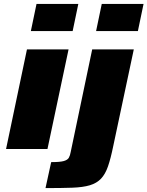

<svg xmlns="http://www.w3.org/2000/svg" viewBox="-20 -763 755 983"><path d="M138 -604 167 -743H381L352 -604ZM11 0 118 -510H331L223 0ZM472 -604 501 -743H715L686 -604ZM213 200 242 67Q287 67 306.5 61.5Q326 56 332.5 44.5Q339 33 342 15L452 -510H665L560 -16Q547 48 533 88.5Q519 129 497 152Q475 175 440 185.5Q405 196 350 198Q295 200 213 200Z"/></svg>

Font: Saira Expanded ExtraBold
Style: Italic
Weight: 800
Width: 7
Italic angle: -12°
Designer: Hector Gatti with collaboration of the Omnibus-Type team
Foundry: Omnibus-Type
Version: Version 1.101